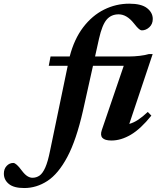

<svg xmlns="http://www.w3.org/2000/svg" viewBox="-212 -732 840 1018"><path d="M228 -145Q192.5 11 144.8 100.5Q97 190 39.2 227.5Q-18.5 265 -83.5 265Q-139 265 -165.2 243.2Q-191.5 221.5 -191.5 188.5Q-191.5 163.5 -176.8 147.8Q-162 132 -141.5 132Q-126 132 -96 173Q-80 194 -66.5 202.2Q-53 210.5 -40 210.5Q-19 210.5 -2.2 198.8Q14.5 187 28.2 156Q42 125 53.5 67L147 -383H46.5L56 -432.5H157.5Q181.5 -525 229.2 -587.5Q277 -650 340 -681.2Q403 -712.5 473.5 -712.5Q537.5 -712.5 567.8 -688.8Q598 -665 598 -631.5Q598 -604.5 580 -587.8Q562 -571 539.5 -571Q534 -571 525 -578Q516 -585 498 -608Q460 -656 417 -656Q377.5 -656 353.5 -628Q329.5 -600 313 -527L292 -432.5H470.5Q499 -432.5 528.8 -436Q558.5 -439.5 578 -445.5H597.5L473.5 -75Q497 -81.5 520.8 -97.2Q544.5 -113 571.5 -138.5L590.5 -119Q534 -48.5 481.8 -17.8Q429.5 13 379 13Q308.5 13 328 -43L444 -383H281Z"/></svg>

Font: Newsreader 16pt
Style: Bold Italic
Weight: 700
Italic angle: -17°
Designer: Hugues Gentile
Foundry: Production Type
Version: Version 1.003; ttfautohint (v1.8.3)